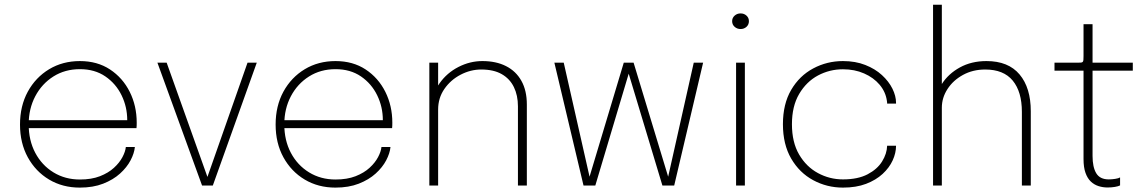

<svg xmlns="http://www.w3.org/2000/svg" viewBox="-20 -802 4950 830"><path d="M90 -248V-282.5H539.5L530 -273.5Q530 -276.5 530 -278.5Q530 -280.5 530 -282.5Q530 -340 505.5 -390.2Q481 -440.5 435.2 -471.8Q389.5 -503 325.5 -503Q261 -503 211 -471.5Q161 -440 132.5 -386Q104 -332 104 -264.5Q104 -195 132.5 -141.2Q161 -87.5 211.2 -56.8Q261.5 -26 325.5 -26Q375.5 -26 412 -40.2Q448.5 -54.5 472.5 -76.5Q496.5 -98.5 509.2 -122.5Q522 -146.5 524 -166.5H563Q560.5 -139.5 544.5 -109Q528.5 -78.5 499 -51.8Q469.5 -25 426 -8Q382.5 9 325 9Q250.5 9 192.2 -25.8Q134 -60.5 100.2 -122Q66.5 -183.5 66.5 -263.5Q66.5 -344 100.2 -405.8Q134 -467.5 192.5 -502.8Q251 -538 325.5 -538Q400.5 -538 455.5 -501.8Q510.5 -465.5 540.8 -405Q571 -344.5 571 -271.5Q571 -266.5 570.8 -259Q570.5 -251.5 570 -248Z M1090 -531 900 0H853.5L660.5 -531H700.5L880 -28H873.5L1050 -531Z M1195 -248V-282.5H1644.5L1635 -273.5Q1635 -276.5 1635 -278.5Q1635 -280.5 1635 -282.5Q1635 -340 1610.5 -390.2Q1586 -440.5 1540.2 -471.8Q1494.5 -503 1430.5 -503Q1366 -503 1316 -471.5Q1266 -440 1237.5 -386Q1209 -332 1209 -264.5Q1209 -195 1237.5 -141.2Q1266 -87.5 1316.2 -56.8Q1366.5 -26 1430.5 -26Q1480.5 -26 1517 -40.2Q1553.5 -54.5 1577.5 -76.5Q1601.5 -98.5 1614.2 -122.5Q1627 -146.5 1629 -166.5H1668Q1665.5 -139.5 1649.5 -109Q1633.5 -78.5 1604 -51.8Q1574.5 -25 1531 -8Q1487.5 9 1430 9Q1355.5 9 1297.2 -25.8Q1239 -60.5 1205.2 -122Q1171.5 -183.5 1171.5 -263.5Q1171.5 -344 1205.2 -405.8Q1239 -467.5 1297.5 -502.8Q1356 -538 1430.5 -538Q1505.5 -538 1560.5 -501.8Q1615.5 -465.5 1645.8 -405Q1676 -344.5 1676 -271.5Q1676 -266.5 1675.8 -259Q1675.5 -251.5 1675 -248Z M2219 0V-273.5Q2219 -299.5 2219 -314Q2219 -328.5 2219 -342.5Q2219 -389.5 2201.5 -425.5Q2184 -461.5 2149 -481.5Q2114 -501.5 2060.5 -501.5Q2014 -501.5 1971 -479Q1928 -456.5 1901 -417.5Q1874 -378.5 1874 -328.5L1848.5 -338.5Q1848.5 -397 1880.2 -442Q1912 -487 1961.8 -512.5Q2011.5 -538 2065.5 -538Q2124.5 -538 2167.5 -516.2Q2210.5 -494.5 2234 -452.5Q2257.5 -410.5 2257.5 -350Q2257.5 -330.5 2257.5 -308Q2257.5 -285.5 2257.5 -270V0ZM1836 0V-531H1874V0Z M2843.5 0 2683.5 -531H2719L2873 -23H2865L2979 -531H3019.5L2894.5 0ZM2502.5 0 2376.5 -531H2417L2532 -23H2524L2676.5 -531H2712L2553.5 0Z M3162 0V-531H3200V0ZM3181.5 -676.5Q3166.5 -676.5 3155.8 -686Q3145 -695.5 3145 -710.5Q3145 -725 3155.8 -734.5Q3166.5 -744 3181.5 -744Q3196.5 -744 3207 -734.5Q3217.5 -725 3217.5 -710.5Q3217.5 -695.5 3207 -686Q3196.5 -676.5 3181.5 -676.5Z M3624 9Q3555 9 3495.5 -23Q3436 -55 3400.2 -116.5Q3364.5 -178 3364.5 -265Q3364.5 -352.5 3400.2 -413.5Q3436 -474.5 3495.5 -506.2Q3555 -538 3624 -538Q3678 -538 3720.5 -521.2Q3763 -504.5 3792.5 -477.5Q3822 -450.5 3837.8 -418.8Q3853.5 -387 3853.5 -357.5Q3853.5 -357 3853.5 -356Q3853.5 -355 3853.5 -354H3815Q3815 -356.5 3814.8 -359.8Q3814.5 -363 3814 -366Q3808.5 -405 3782.5 -435.8Q3756.5 -466.5 3715.5 -484.5Q3674.5 -502.5 3624 -502.5Q3566.5 -502.5 3516.2 -475.8Q3466 -449 3434.8 -396Q3403.5 -343 3403.5 -265Q3403.5 -187 3434.5 -134Q3465.5 -81 3516 -53.8Q3566.5 -26.5 3624 -26.5Q3688.5 -26.5 3730.5 -48.5Q3772.5 -70.5 3793.2 -104Q3814 -137.5 3815 -172H3853.5Q3853.5 -140.5 3839 -108.8Q3824.5 -77 3795.5 -50.2Q3766.5 -23.5 3723.8 -7.2Q3681 9 3624 9Z M4397.5 0V-203.5Q4397.5 -219.5 4397.5 -240Q4397.5 -260.5 4397.5 -281.2Q4397.5 -302 4397.5 -318.5Q4397.5 -405.5 4358 -453.5Q4318.5 -501.5 4239 -501.5Q4185.5 -501.5 4143 -478.2Q4100.5 -455 4076 -417.2Q4051.5 -379.5 4051.5 -336.5L4023.5 -344Q4023.5 -394.5 4051.5 -438.8Q4079.5 -483 4129.5 -510.5Q4179.5 -538 4244.5 -538Q4339 -538 4387.5 -480.2Q4436 -422.5 4436 -321Q4436 -294.5 4436 -261.2Q4436 -228 4436 -196.5V0ZM4013.5 0V-781.5H4051.5V0Z M4768 8.5Q4747.5 8.5 4728.8 2.5Q4710 -3.5 4695.5 -17.2Q4681 -31 4672.5 -54.8Q4664 -78.5 4664 -114.5Q4664 -124.5 4664 -135.8Q4664 -147 4664 -160V-496.5H4538.5V-531H4638.5Q4648 -531 4653.2 -531.5Q4658.5 -532 4660.8 -534.8Q4663 -537.5 4663.5 -543.2Q4664 -549 4664 -560V-697.5H4703V-531H4877V-496.5H4703V-173.5Q4703 -160.5 4703 -149Q4703 -137.5 4703 -128Q4703 -79.5 4719 -53Q4735 -26.5 4773 -26.5Q4787 -26.5 4801.2 -28.8Q4815.5 -31 4822 -35V-0.5Q4814.5 3.5 4799.5 6Q4784.5 8.5 4768 8.5Z"/></svg>

Font: Epilogue ExtraLight
Style: Regular
Weight: 250
Designer: Tyler Finck
Foundry: Etcetera Type Co
Version: Version 2.112